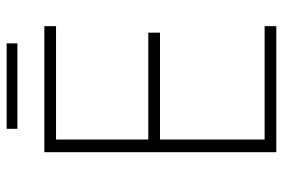

<svg xmlns="http://www.w3.org/2000/svg" viewBox="-160 -710 870 591"><g transform="rotate(-90 275.5 -415.0)"><path d="M437 -830H174V-797H437ZM490 0V-36H141V-358H470V-394H141V-678H490V-714H102V0Z"/></g></svg>

Font: Noto Sans Malayalam ExtraLight
Style: Regular
Weight: 200
Designer: Jelle Bosma - Monotype Design Team
Foundry: Monotype Imaging Inc.
Version: Version 2.104